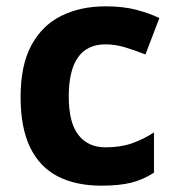

<svg xmlns="http://www.w3.org/2000/svg" viewBox="-20 -576 554 606"><path d="M300 10Q219 10 162 -19.5Q105 -49 75 -111Q45 -173 45 -270Q45 -370 79 -433Q113 -496 173.5 -526Q234 -556 313 -556Q369 -556 410.5 -545Q452 -534 483 -519L439 -404Q404 -418 373.5 -427Q343 -436 313 -436Q197 -436 197 -271Q197 -189 227.5 -150Q258 -111 313 -111Q360 -111 396 -123.5Q432 -136 466 -158V-31Q432 -9 394.5 0.5Q357 10 300 10Z"/></svg>

Font: Noto Sans New Tai Lue
Style: Bold
Weight: 700
Version: Version 2.003